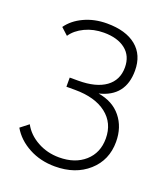

<svg xmlns="http://www.w3.org/2000/svg" viewBox="-133 -809 793 908"><g transform="rotate(20 263.5 -355.0)"><path d="M91 -595 56 -627Q84 -667 135.5 -691Q187 -715 250 -715Q345 -715 397.5 -672Q450 -629 450 -550Q450 -420 325 -390Q399 -378 440 -327.5Q481 -277 481 -203Q481 -111 416 -53Q351 5 248 5Q175 5 116.5 -26.5Q58 -58 28 -110L69 -142Q93 -97 142.5 -69.5Q192 -42 252 -42Q332 -42 381 -85.5Q430 -129 430 -201Q430 -279 372.5 -323.5Q315 -368 214 -368H171V-414H214Q303 -414 351.5 -449Q400 -484 400 -548Q400 -606 360 -637.5Q320 -669 251 -669Q199 -669 156 -648.5Q113 -628 91 -595Z"/></g></svg>

Font: Raleway
Style: Light
Weight: 300
Designer: Matt McInerney, Pablo Impallari, Rodrigo Fuenzalida
Foundry: Matt McInerney, Pablo Impallari, Rodrigo Fuenzalida
Version: Version 3.000